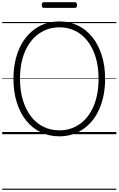

<svg xmlns="http://www.w3.org/2000/svg" viewBox="-20 -1208 1067 1728"><path d="M515 19Q422 19 346 -18Q270 -55 215.5 -123Q161 -191 131 -286.5Q101 -382 101 -499Q101 -576 114.5 -644.5Q128 -713 153.5 -770.5Q179 -828 215.5 -873Q252 -918 298 -950Q344 -982 398.5 -998.5Q453 -1015 515 -1015Q607 -1015 682 -978Q757 -941 811.5 -873Q866 -805 896 -710Q926 -615 926 -499Q926 -421 912.5 -352.5Q899 -284 873.5 -226Q848 -168 811.5 -123Q775 -78 729.5 -46.5Q684 -15 630 2Q576 19 515 19ZM515 -35Q567 -35 613 -49.5Q659 -64 698.5 -92Q738 -120 769 -160Q800 -200 822 -251.5Q844 -303 855.5 -365Q867 -427 867 -499Q867 -606 841.5 -691Q816 -776 769 -837Q722 -898 657.5 -930Q593 -962 515 -962Q463 -962 416.5 -947.5Q370 -933 330 -905Q290 -877 259 -837Q228 -797 205.5 -745.5Q183 -694 171.5 -632Q160 -570 160 -499Q160 -392 186 -306.5Q212 -221 259 -160Q306 -99 371 -67Q436 -35 515 -35ZM375 -1137Q364 -1137 360 -1143.5Q356 -1150 356 -1161Q356 -1174 360 -1181Q364 -1188 375 -1188H654Q665 -1188 669 -1181Q673 -1174 673 -1161Q673 -1150 669 -1143.5Q665 -1137 654 -1137ZM0 490H1027V500H0ZM0 -20H1027V0H0ZM0 -505H1027V-500H0ZM0 -1010H1027V-1000H0Z"/></svg>

Font: Playwrite ES Deco Guides
Style: Regular
Weight: 400
Designer: Veronika Burian, José Scaglione
Foundry: TypeTogether
Version: Version 1.003